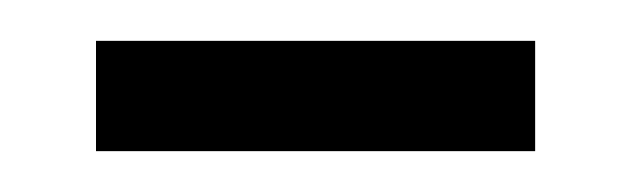

<svg xmlns="http://www.w3.org/2000/svg" viewBox="-20 -318 309 94"><path d="M27 -244H242V-298H27Z"/></svg>

Font: Noto Sans Lao ExtraCondensed Light
Style: Regular
Weight: 300
Width: 2
Designer: Monotype Design Team
Foundry: Monotype Imaging Inc.
Version: Version 2.003